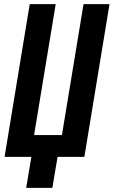

<svg xmlns="http://www.w3.org/2000/svg" viewBox="-20 -755 547 924"><path d="M106 149 131 0H2L123 -735H248L144 -105H278L382 -735H507L386 0H257L232 149Z"/></svg>

Font: Iosevka Term Curly Extrabold
Style: Italic
Weight: 800
Italic angle: -9°
Designer: Belleve Invis
Foundry: Belleve Invis
Version: Version 32.3.0